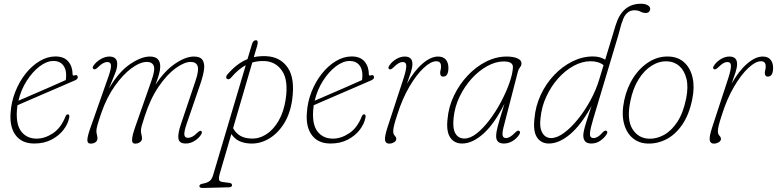

<svg xmlns="http://www.w3.org/2000/svg" viewBox="-20 -740 4046 1000"><path d="M340 -125.5Q334 -94.5 310.8 -64Q287.5 -33.5 248.8 -13Q210 7.5 158.5 7.5Q95 7.5 62.5 -34.5Q30 -76.5 35 -150Q38.5 -208.5 59.5 -261.8Q80.5 -315 113.5 -356.5Q146.5 -398 186.8 -422Q227 -446 268.5 -446Q313.5 -446 335.8 -419.5Q358 -393 358 -353.5Q358 -344 368.5 -347.5Q383 -352.5 385 -339.5Q386.5 -329 371.5 -322Q337.5 -307 293.2 -288Q249 -269 204.5 -249.8Q160 -230.5 124 -215Q88 -199.5 71 -192Q69 -178 68 -164Q63 -89.5 91.8 -53.8Q120.5 -18 171 -18Q213.5 -18 255.5 -45.8Q297.5 -73.5 321 -133Q325.5 -144.5 333 -144.5Q344.5 -144.5 340 -125.5ZM258.5 -422.5Q224 -422.5 187 -394.8Q150 -367 119.8 -320Q89.5 -273 76 -215.5Q100 -226 143.2 -244.5Q186.5 -263 234.8 -284.2Q283 -305.5 322.5 -323Q324.5 -333 324.5 -348.5Q324.5 -382.5 307.2 -402.5Q290 -422.5 258.5 -422.5Z M681 -69.5 769 -320.5Q789 -376 780.8 -396.8Q772.5 -417.5 745 -417.5Q710 -417.5 665.2 -384.8Q620.5 -352 578.2 -292.5Q536 -233 508 -152.5Q492 -105.5 487 -86.8Q482 -68 482 -57.5Q482 -47.5 484.8 -38.5Q487.5 -29.5 487.5 -19.5Q487.5 -6.5 477.2 0.8Q467 8 452 8Q434.5 8 435 -11.2Q435.5 -30.5 450 -71.5L545.5 -343Q559.5 -383 558 -400Q556.5 -417 539 -417Q516.5 -417 488.5 -388Q483 -383 477.8 -380.2Q472.5 -377.5 468 -380Q458.5 -385 466.5 -397.5Q480.5 -418 504 -431.8Q527.5 -445.5 549.5 -445.5Q590.5 -445.5 590.5 -407Q590.5 -383 578.2 -354.5Q566 -326 547 -278Q598 -365.5 656.8 -405.5Q715.5 -445.5 760.5 -445.5Q816 -445.5 814.5 -391Q814 -373 807.5 -350.8Q801 -328.5 789.5 -298.5Q837 -371 891.8 -408.2Q946.5 -445.5 990 -445.5Q1023 -445.5 1034.8 -427.5Q1046.5 -409.5 1042.8 -379.5Q1039 -349.5 1027 -313L954 -100.5Q939 -58 940 -40Q941 -22 959 -22Q969 -22 980.8 -27.8Q992.5 -33.5 1008.5 -49.5Q1021.5 -61.5 1027.5 -58Q1031.5 -56 1031.2 -50.5Q1031 -45 1028 -40Q1016.5 -21 994.2 -6.8Q972 7.5 947.5 7.5Q913 7.5 909.2 -18.5Q905.5 -44.5 923 -95L998.5 -319.5Q1017 -374 1009.2 -395.8Q1001.5 -417.5 973 -417.5Q940.5 -417.5 895.8 -385.5Q851 -353.5 807.2 -290.2Q763.5 -227 733.5 -134Q722 -99 718 -84Q714 -69 714 -59.5Q714 -48 716.8 -39Q719.5 -30 719.5 -19Q719.5 -7 709 0.5Q698.5 8 684 8Q665.5 8 668 -15.8Q670.5 -39.5 681 -69.5Z M1186.5 -339Q1174.5 -324 1164.5 -328Q1158.5 -330.5 1158.2 -337.5Q1158 -344.5 1163 -350.5Q1213.5 -410 1269 -432L1292 -508.5Q1298 -530.5 1313 -530.5Q1327.5 -530.5 1319.5 -502L1302 -442.5Q1331 -448.5 1365 -447.5Q1439.5 -444.5 1478.5 -388Q1517.5 -331.5 1501.5 -219Q1491 -146.5 1458.2 -95Q1425.5 -43.5 1379.2 -16.8Q1333 10 1282.5 7.5Q1250.5 6 1226 -5.5Q1201.5 -17 1185 -42L1124 166.5Q1119.5 182.5 1120.5 194Q1121.5 205.5 1139.5 208L1171.5 212Q1188.5 213.5 1188.5 224Q1188.5 235 1172.5 235.5L1037.5 239Q1018.5 239.5 1018.5 229.5Q1018.5 220 1034 217Q1061 212 1072.5 202.2Q1084 192.5 1090 172L1260 -400.5Q1222 -380.5 1186.5 -339ZM1287 -18.5Q1327.5 -16 1365.2 -39.5Q1403 -63 1430.5 -109.8Q1458 -156.5 1468 -223.5Q1482.5 -322 1449.5 -370.5Q1416.5 -419 1359 -422Q1324 -423.5 1294 -414.5L1194 -72.5Q1207.5 -47.5 1229.8 -33.8Q1252 -20 1287 -18.5Z M1883 -125.5Q1877 -94.5 1853.8 -64Q1830.5 -33.5 1791.8 -13Q1753 7.5 1701.5 7.5Q1638 7.5 1605.5 -34.5Q1573 -76.5 1578 -150Q1581.5 -208.5 1602.5 -261.8Q1623.5 -315 1656.5 -356.5Q1689.5 -398 1729.8 -422Q1770 -446 1811.5 -446Q1856.5 -446 1878.8 -419.5Q1901 -393 1901 -353.5Q1901 -344 1911.5 -347.5Q1926 -352.5 1928 -339.5Q1929.5 -329 1914.5 -322Q1880.5 -307 1836.2 -288Q1792 -269 1747.5 -249.8Q1703 -230.5 1667 -215Q1631 -199.5 1614 -192Q1612 -178 1611 -164Q1606 -89.5 1634.8 -53.8Q1663.5 -18 1714 -18Q1756.5 -18 1798.5 -45.8Q1840.5 -73.5 1864 -133Q1868.5 -144.5 1876 -144.5Q1887.5 -144.5 1883 -125.5ZM1801.5 -422.5Q1767 -422.5 1730 -394.8Q1693 -367 1662.8 -320Q1632.5 -273 1619 -215.5Q1643 -226 1686.2 -244.5Q1729.5 -263 1777.8 -284.2Q1826 -305.5 1865.5 -323Q1867.5 -333 1867.5 -348.5Q1867.5 -382.5 1850.2 -402.5Q1833 -422.5 1801.5 -422.5Z M2008 -379.5Q1998.5 -384.5 2007 -397.5Q2019.5 -417.5 2042.2 -431.5Q2065 -445.5 2088 -445.5Q2128 -445.5 2128 -406.5Q2128 -388.5 2119.8 -362.8Q2111.5 -337 2099.5 -304Q2137 -371 2180.2 -408.2Q2223.5 -445.5 2261.5 -445.5Q2288.5 -445.5 2302 -429.5Q2315.5 -413.5 2315.5 -386.5Q2315.5 -341 2288 -341Q2272.5 -341 2272.5 -360.5Q2272.5 -368 2274.8 -375.5Q2277 -383 2277 -394.5Q2277 -421 2252.5 -421Q2224 -421 2186.5 -386Q2149 -351 2112.5 -289Q2076 -227 2050 -145.5Q2036.5 -104.5 2032.2 -86Q2028 -67.5 2028 -56.5Q2028 -41.5 2036 -33.2Q2044 -25 2044 -16.5Q2044 -6 2032.2 1Q2020.5 8 2007 8Q1988.5 8 1985.5 -9.8Q1982.5 -27.5 1997.5 -74.5L2083.5 -337Q2096.5 -378.5 2096 -397.8Q2095.5 -417 2077 -417Q2067 -417 2055.8 -410.5Q2044.5 -404 2028.5 -388Q2014.5 -375.5 2008 -379.5Z M2602.5 -77Q2595 -47 2598 -34Q2601 -21 2615.5 -21Q2636 -21 2662 -48.5Q2676.5 -63 2684 -58.5Q2693 -52.5 2684 -38.5Q2671.5 -19 2650.2 -5.8Q2629 7.5 2604 7.5Q2564 7.5 2564 -31Q2564 -42.5 2567.2 -59.2Q2570.5 -76 2579.8 -108.8Q2589 -141.5 2607.5 -200Q2555.5 -95.5 2498 -44Q2440.5 7.5 2387 7.5Q2346 7.5 2324.8 -24Q2303.5 -55.5 2311 -120.5Q2316.5 -184 2344.5 -242.2Q2372.5 -300.5 2415.8 -346.5Q2459 -392.5 2511.5 -419Q2564 -445.5 2619 -445.5Q2653 -445.5 2674.5 -436.2Q2696 -427 2696 -410Q2696 -398.5 2688 -388.8Q2680 -379 2677.5 -367.5ZM2342.5 -126Q2336.5 -71 2352 -44.8Q2367.5 -18.5 2398.5 -18.5Q2429.5 -18.5 2463.5 -45.5Q2497.5 -72.5 2530.2 -116Q2563 -159.5 2589.8 -210Q2616.5 -260.5 2633.2 -308Q2650 -355.5 2651.5 -389.5Q2652.5 -420 2604 -420Q2562 -420 2518.5 -396.2Q2475 -372.5 2437.2 -331.2Q2399.5 -290 2374 -237.2Q2348.5 -184.5 2342.5 -126Z M3139 -40Q3127 -21 3106.2 -6.8Q3085.5 7.5 3059.5 7.5Q3018 7.5 3018 -35Q3018 -45.5 3021.8 -62Q3025.5 -78.5 3034.8 -108.2Q3044 -138 3061 -188.5Q3007.5 -90 2949.8 -41.2Q2892 7.5 2839 7.5Q2798.5 7.5 2777.2 -24Q2756 -55.5 2763.5 -121.5Q2769 -187.5 2796.5 -246.2Q2824 -305 2866.8 -349.8Q2909.5 -394.5 2961.5 -420.2Q3013.5 -446 3068 -446Q3089.5 -446 3105.2 -441.2Q3121 -436.5 3132 -429L3186 -607Q3220 -720.5 3318 -720.5Q3341 -720.5 3353.8 -712.5Q3366.5 -704.5 3366.5 -693.5Q3366.5 -686 3360.8 -679.2Q3355 -672.5 3344 -672.5Q3328.5 -672.5 3315.8 -679.5Q3303 -686.5 3283.5 -686.5Q3262 -686.5 3246.2 -672Q3230.5 -657.5 3224 -635.5Q3216 -616.5 3211.8 -598.8Q3207.5 -581 3200.5 -557L3071.5 -126.5Q3055 -72.5 3052.8 -46.8Q3050.5 -21 3071.5 -21Q3082 -21 3093.2 -27.5Q3104.5 -34 3118 -49.5Q3122 -54.5 3128 -58Q3134 -61.5 3138.5 -58.5Q3147.5 -53 3139 -40ZM2795 -123Q2789 -75 2804.8 -48Q2820.5 -21 2850.5 -21Q2881 -21 2917.2 -47.5Q2953.5 -74 2989.5 -118.5Q3025.5 -163 3055.2 -217.5Q3085 -272 3101.5 -328L3123.5 -400.5Q3098.5 -421 3055 -421Q3012 -421 2968.2 -397.2Q2924.5 -373.5 2887.5 -332.2Q2850.5 -291 2825.5 -237.2Q2800.5 -183.5 2795 -123Z M3464.5 -445.5Q3513 -443.5 3544.5 -414.2Q3576 -385 3587.2 -335.5Q3598.5 -286 3585.5 -223Q3569 -142.5 3533.2 -90.5Q3497.5 -38.5 3449.8 -14.2Q3402 10 3350.5 7.5Q3305.5 5.5 3273.5 -22.2Q3241.5 -50 3229.2 -99.8Q3217 -149.5 3231 -217Q3245.5 -285 3280 -337.5Q3314.5 -390 3362.5 -419Q3410.5 -448 3464.5 -445.5ZM3360 -17.5Q3399 -16 3438 -37.2Q3477 -58.5 3507.8 -105.2Q3538.5 -152 3553.5 -226Q3566 -287 3555.2 -330Q3544.5 -373 3517.8 -396.2Q3491 -419.5 3455 -420.5Q3414 -422.5 3375 -398.5Q3336 -374.5 3306.2 -327.2Q3276.5 -280 3263 -212.5Q3243.5 -117.5 3273.5 -68.8Q3303.5 -20 3360 -17.5Z M3699 -379.5Q3689.5 -384.5 3698 -397.5Q3710.5 -417.5 3733.2 -431.5Q3756 -445.5 3779 -445.5Q3819 -445.5 3819 -406.5Q3819 -388.5 3810.8 -362.8Q3802.5 -337 3790.5 -304Q3828 -371 3871.2 -408.2Q3914.5 -445.5 3952.5 -445.5Q3979.5 -445.5 3993 -429.5Q4006.5 -413.5 4006.5 -386.5Q4006.5 -341 3979 -341Q3963.5 -341 3963.5 -360.5Q3963.5 -368 3965.8 -375.5Q3968 -383 3968 -394.5Q3968 -421 3943.5 -421Q3915 -421 3877.5 -386Q3840 -351 3803.5 -289Q3767 -227 3741 -145.5Q3727.5 -104.5 3723.2 -86Q3719 -67.5 3719 -56.5Q3719 -41.5 3727 -33.2Q3735 -25 3735 -16.5Q3735 -6 3723.2 1Q3711.5 8 3698 8Q3679.5 8 3676.5 -9.8Q3673.5 -27.5 3688.5 -74.5L3774.5 -337Q3787.5 -378.5 3787 -397.8Q3786.5 -417 3768 -417Q3758 -417 3746.8 -410.5Q3735.5 -404 3719.5 -388Q3705.5 -375.5 3699 -379.5Z"/></svg>

Font: Fraunces 72pt SuperSoft Thin
Style: Italic
Weight: 100
Italic angle: -16°
Version: Version 1.000;[b76b70a41]